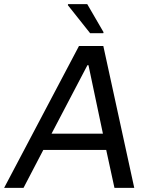

<svg xmlns="http://www.w3.org/2000/svg" viewBox="-47 -911 751 931"><path d="M508 0 468 -184H163L67 0H-27L336 -688H454L604 0ZM382 -595H377L203 -263H452ZM390 -750 282 -886 283 -891H376L455 -755L454 -750Z"/></svg>

Font: Azeri Sans
Style: Italic
Weight: 400
Designer: Hector Gatti & Omnibus-Type (original fonts) / Cristiano Sobral (main changes and remastering)
Foundry: Omnibus-Type
Version: Version 0.07;August 21, 2020;FontCreator 13.0.0.2681 64-bit;